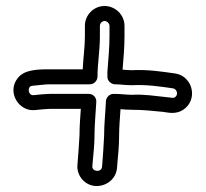

<svg xmlns="http://www.w3.org/2000/svg" viewBox="-20 -617 686 640"><path d="M313 -531C313 -539.6 320.7 -547 328.5 -547C336.9 -547 345 -538.8 345 -531V-496C345 -457.1 341.1 -421.3 338.1 -378.8C338 -378.2 338 -377.4 338 -377V-361C338 -345.9 352.3 -336 363 -336C381.9 -336 394.9 -333 420 -333C420.4 -333 421 -333 421.3 -333C468.5 -335.5 513.7 -328.7 557.8 -322.3C569.3 -319.7 575.5 -302.2 564 -293.5C558.1 -289.1 555.9 -291.1 528.5 -293.9C497.6 -297 460.2 -303.3 421.2 -301C398.5 -301.1 385.9 -304 359 -304H358C342.9 -304 333 -289.7 333 -279V-277.6C331.2 -238.9 327.1 -203.4 327 -163.6C325.3 -130.4 323.6 -102.2 321.1 -72.1L320.1 -60.6C317.4 -40.7 285.5 -44.7 287.9 -63.4L288.9 -75.9C291.2 -103.7 295 -133.1 295 -165C295 -202.8 299 -237.4 301 -277.8C301.6 -290.8 291.9 -304 276 -304H145C132.9 -304 111.4 -301.9 102.2 -300.8L92.2 -299.8C73.1 -297.5 69.4 -329.9 87.6 -331C102.3 -332 129.1 -336 145 -336H280C295.1 -336 305 -350.3 305 -361C305 -404.7 313 -448 313 -496ZM263 -531V-496C263 -460.9 257.8 -427.2 255.7 -386H145C99.6 -386 61.2 -383.8 39.6 -357.3C1.3 -310.3 43 -243.3 97.8 -250.2L107.8 -251.2C115.6 -252.1 137.8 -254 145 -254H249.4C247.5 -226 245.1 -197.9 245 -165.7C243.4 -136.2 241.3 -106.9 239.1 -80.1L238.2 -69C236.4 -51.5 241.5 -34.4 252.6 -20.7C278.6 11.2 321.7 8.2 347 -13C358.9 -23 367.7 -37.2 369.9 -55.5L370.9 -67.9C373.5 -98.9 377 -129.8 377 -163C377 -193.3 379.6 -221.5 381.7 -253.1C392.9 -252.2 405.2 -251 422 -251C456.4 -251 488.5 -247.6 523.5 -244.1C538.6 -242.6 566.7 -233.1 594 -253.5C626.8 -278.1 626.2 -321 606.1 -347.3C596.8 -359.3 583.8 -368.4 566.1 -371.7C519.9 -378.3 474.2 -385.7 419.4 -383C408.8 -383 400 -383.9 388.6 -384.8C391.5 -421.8 395 -457 395 -496V-531C395 -567.7 364.2 -597 328.5 -597C292.2 -597 263 -566.9 263 -531Z"/></svg>

Font: HoneyBee
Style: Str
Weight: 700
Foundry: Cannot Into Space Fonts
Version: Version 0.89